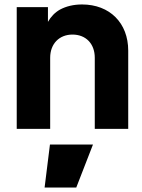

<svg xmlns="http://www.w3.org/2000/svg" viewBox="-20 -578 639 861"><path d="M205 0V-319C205 -382 246 -423 305 -423C365 -423 405 -382 405 -319V0H555V-351C555 -475 472 -558 348 -558C310 -558 277 -550 249 -535C226 -522 208 -503 195 -480V-546H55V0ZM322 263 397 70H204L180 263Z"/></svg>

Font: Plus Jakarta Sans ExtraBold
Style: Regular
Weight: 800
Designer: Gumpita Rahayu
Foundry: Tokotype
Version: Version 2.071;gftools[0.9.30]